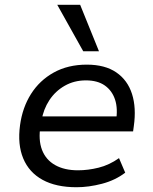

<svg xmlns="http://www.w3.org/2000/svg" viewBox="-20 -776 643 805"><path d="M301 9Q215 9 158.5 -22Q102 -53 77.5 -111.5Q53 -170 64 -251Q74 -325 110 -382Q146 -439 205.5 -472Q265 -505 344 -505Q420 -505 467.5 -472.5Q515 -440 533.5 -382Q552 -324 541 -247L538 -225H127L137 -288H489L466 -266Q475 -320 462.5 -358Q450 -396 419.5 -417.5Q389 -439 340 -439Q291 -439 251.5 -416.5Q212 -394 187 -356Q162 -318 154 -270L150 -250Q140 -190 156 -148Q172 -106 211 -84Q250 -62 307 -62Q349 -62 393.5 -73Q438 -84 479 -113L505 -52Q463 -20 407.5 -5.5Q352 9 301 9ZM329 -561 220 -756H316L395 -561Z"/></svg>

Font: Nunito Sans 7pt
Style: Italic
Weight: 400
Italic angle: -9°
Designer: Vernon Adams
Foundry: Vernon Adams
Version: Version 3.101;gftools[0.9.27]